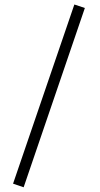

<svg xmlns="http://www.w3.org/2000/svg" viewBox="-20 -708 435 832"><path d="M302.2 -688.5 347.7 -673.3 82.5 103.5 36.6 87.9Z"/></svg>

Font: Vazirmatn RD FD ExtraLight
Style: Regular
Weight: 200
Designer: Saber Rastikerdar
Foundry: Saber Rastikerdar
Version: Version 33.003